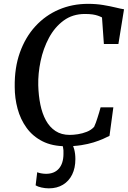

<svg xmlns="http://www.w3.org/2000/svg" viewBox="-20 -772 683 1024"><path d="M332.5 8Q258.5 8 206.5 -18.5Q154.5 -45 121.8 -90.2Q89 -135.5 73.8 -192Q58.5 -248.5 58.5 -308.5Q57 -410.5 86.2 -492.2Q115.5 -574 168.8 -632Q222 -690 293.8 -720.8Q365.5 -751.5 449.5 -751.5Q493 -751.5 530.5 -745.2Q568 -739 596.5 -732Q625 -725 641.5 -722.5L611.5 -537.5H534L524 -679Q514.5 -684 502.5 -688.2Q490.5 -692.5 473.8 -695Q457 -697.5 433 -697.5Q367 -697.5 319.2 -662.2Q271.5 -627 241 -570Q210.5 -513 196.5 -446.2Q182.5 -379.5 184 -317Q185.5 -262.5 195.2 -214.5Q205 -166.5 224.8 -130.2Q244.5 -94 276 -73.2Q307.5 -52.5 352 -52.5Q371 -52.5 395.5 -56.2Q420 -60 443.2 -69.2Q466.5 -78.5 482 -95.5Q487 -106 491.5 -118.5Q496 -131 500.2 -144.5Q504.5 -158 508.8 -172Q513 -186 516.5 -199.5H584.5L564 -47.5Q550 -40 528.8 -30.8Q507.5 -21.5 478.8 -12.5Q450 -3.5 413.5 2.2Q377 8 332.5 8ZM335 -14.5 361 -12.5Q369.5 1 375.8 24.5Q382 48 382 76.5Q382 124 364.8 159Q347.5 194 315.8 213.2Q284 232.5 240.5 232.5Q221 232.5 201 228Q181 223.5 170 216.5L178.5 146.5Q184.5 149.5 198 152.2Q211.5 155 225.5 155Q269.5 155 293.8 127.5Q318 100 318.5 49.5Q319.5 27 316 12.8Q312.5 -1.5 309 -12.5Z"/></svg>

Font: Merriweather Light 18pt Medium
Style: Italic
Weight: 500
Italic angle: -7.8°
Version: Version 2.101